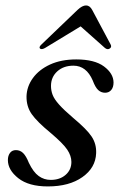

<svg xmlns="http://www.w3.org/2000/svg" viewBox="-20 -676 438 706"><path d="M166.5 -14.5Q200 -14.5 221.2 -33Q242.5 -51.5 242.5 -80.5Q242.5 -103 227.2 -125.8Q212 -148.5 166.5 -187Q116 -228.5 96.5 -256.5Q77 -284.5 77.5 -321.5Q78.5 -358 101 -389Q123.5 -420 164.2 -438.8Q205 -457.5 260.5 -457.5Q327.5 -457.5 362.2 -431.8Q397 -406 397.5 -373Q397.5 -355 389 -345Q380.5 -335 366.5 -335Q352 -335 341.2 -344.8Q330.5 -354.5 321 -380Q297.5 -434.5 250 -434.5Q213.5 -434.5 190.5 -413.5Q167.5 -392.5 167.5 -360Q167.5 -343 173.5 -327.2Q179.5 -311.5 197 -291.8Q214.5 -272 248.5 -243Q299.5 -200.5 317.2 -173.5Q335 -146.5 333.5 -112.5Q331.5 -59 283 -24.8Q234.5 9.5 156 9.5Q85.5 9.5 47.2 -20.8Q9 -51 9 -87.5Q9 -103.5 16.8 -113.8Q24.5 -124 38.5 -124Q54 -124 65 -113.2Q76 -102.5 86 -77.5Q102.5 -43 122.2 -28.8Q142 -14.5 166.5 -14.5ZM383.5 -497.5Q375.5 -492 366 -499.5L276.5 -579L145.5 -499.5Q133 -492.5 127 -497.5Q122 -503 133 -513L265 -639.5Q282.5 -656 296.5 -656Q310 -656 319 -639.5L386.5 -513Q392 -503 383.5 -497.5Z"/></svg>

Font: Fraunces 72pt S000
Style: Italic
Weight: 400
Italic angle: -16°
Version: Version 1.000; ttfautohint (v1.8.3)